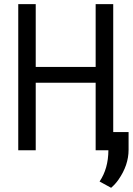

<svg xmlns="http://www.w3.org/2000/svg" viewBox="-20 -731 645 934"><path d="M605.5 -2.4Q605.5 72.3 556.6 142.6Q541 165 520.5 182.6L464.4 151.9Q506.8 89.4 507.3 0H445.3V-328.6H153.8V0H68.8V-710.9H153.8V-405.3H445.3V-710.9H530.8V-88.4H605.5Z"/></svg>

Font: RobotoMono-Regular
Style: Regular
Weight: 400
Designer: Google
Version: Version 2.000985; 2015; ttfautohint (v1.3)